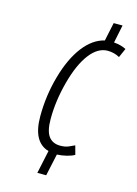

<svg xmlns="http://www.w3.org/2000/svg" viewBox="-113 -786 610 857"><g transform="rotate(15 192.0 -357.0)"><path d="M147 9.8 169.9 -97.2Q94.2 -118.7 94.2 -237.8Q94.2 -333.5 119.9 -424.3Q145.5 -515.1 188.2 -570.8Q231 -626.5 285.2 -639.2L303.2 -724.1H344.2L327.1 -641.1Q361.3 -638.2 383.8 -626L365.2 -584Q339.4 -598.1 310.1 -598.1Q264.6 -598.1 227.3 -549.3Q189.9 -500.5 166 -411.4Q142.1 -322.3 142.1 -238.8Q142.1 -182.6 160.4 -158.2Q178.7 -133.8 213.9 -133.8Q235.8 -133.8 251.7 -140.4Q267.6 -147 278.8 -152.8L290 -111.8Q277.3 -104 254.9 -98.4Q232.4 -92.8 210 -91.8L188 9.8Z"/></g></svg>

Font: TypoPRO Open Sans Condensed
Style: Italic
Weight: 300
Width: 3
Italic angle: -12°
Foundry: Ascender Corporation
Version: Version 1.10